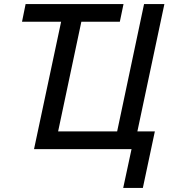

<svg xmlns="http://www.w3.org/2000/svg" viewBox="-20 -734 837 945"><path d="M586.4 190.9 627.4 0H147.5L280.8 -627H88.4L106 -713.9H587.9L569.8 -627H380.4L266.1 -87.4H556.6L689 -713.9H789.1L656.2 -87.4H742.2L683.1 190.9Z"/></svg>

Font: Open Sans Medium
Style: Italic
Weight: 500
Italic angle: -12°
Designer: Monotype Design Team
Foundry: Monotype Imaging Inc.
Version: Version 3.000